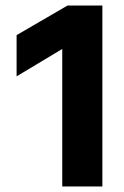

<svg xmlns="http://www.w3.org/2000/svg" viewBox="-20 -674 450 694"><path d="M40 -398V-547L224 -654H350V0H205V-497Z"/></svg>

Font: Hind Bold
Style: Regular
Weight: 700
Designer: Manushi Parikh, Satya Rajpurohit
Foundry: Indian Type Foundry
Version: Version 1.201;PS 1.0;hotconv 1.0.78;makeotf.lib2.5.61930; tt